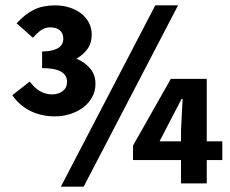

<svg xmlns="http://www.w3.org/2000/svg" viewBox="-20 -684 858 716"><path d="M185 -250Q134 -250 93 -270.5Q52 -291 26 -329L91 -380Q126 -332 174 -332Q197 -332 213.5 -344Q230 -356 230 -379Q230 -430 137 -430V-492Q173 -492 194.5 -503.5Q216 -515 216 -540Q216 -560 203 -571Q190 -582 167 -582Q148 -582 132.5 -571Q117 -560 103 -543L42 -597Q74 -632 107 -648Q140 -664 186 -664Q213 -664 237.5 -656.5Q262 -649 281 -635Q300 -621 311 -600.5Q322 -580 322 -555Q322 -524 307 -502.5Q292 -481 265 -465Q295 -453 315.5 -429.5Q336 -406 336 -371Q336 -344 323.5 -321.5Q311 -299 290.5 -283.5Q270 -268 242.5 -259Q215 -250 185 -250ZM207 12 559 -664H644L292 12ZM655 0V-87H476V-141L617 -390H751V-157H809V-87H751V0ZM575 -157H655V-198L661 -315H657L617 -238Z"/></svg>

Font: Font
Style: ¶
Weight: 700
Designer: Paul D. Hunt
Foundry: Adobe Systems Incorporated
Version: Version 3.000